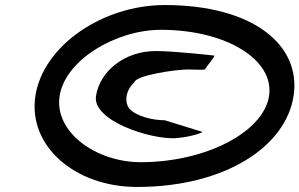

<svg xmlns="http://www.w3.org/2000/svg" viewBox="-20 -732 1185 760"><path d="M120 -352C90 -154 277 8 522 8C874 8 1112 -154 1142 -352C1173 -552 984 -712 632 -712C387 -712 151 -552 120 -352ZM216 -352C238 -495 439 -614 617 -614C876 -614 1067 -495 1045 -352C1023 -210 796 -90 537 -90C359 -90 194 -210 216 -352ZM360 -352C345 -254 575 -180 674 -185C742 -190 788 -210 781 -210L632 -256C583 -256 519 -272 492 -302C470 -331 480 -378 512 -406C516 -434 678 -457 722 -457C758 -457 791 -454 792 -458C793 -464 835 -512 828 -512C828 -512 671 -530 597 -530C473 -530 375 -450 360 -352Z"/></svg>

Font: Ampere
Style: SCUltExtIta
Weight: 400
Version: Version 1